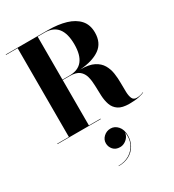

<svg xmlns="http://www.w3.org/2000/svg" viewBox="-254 -891 1262 1392"><g transform="rotate(-30 376.5 -195.0)"><path d="M323.5 170.5Q323.5 139.7 347.9 117.1Q372.3 94.5 405.9 94.5Q440.3 94.5 465.5 122.9Q490.7 151.3 490.7 200.1Q490.7 245.7 470.1 282.1Q449.5 318.5 411.5 339.5Q373.5 360.5 321.9 360.5V357.7Q374.3 357.7 414.1 333.5Q453.9 309.3 473.3 266.9Q492.7 224.5 483.5 169.7Q482.3 190.5 470.3 207.9Q458.3 225.3 439.7 235.9Q421.1 246.5 400.3 246.5Q363.9 246.5 343.7 223.7Q323.5 200.9 323.5 170.5ZM17 -3.5H114.5V-746.5H17V-750H371Q455.5 -750 520 -730.8Q584.5 -711.5 620.8 -670.8Q657 -630 657 -565Q657 -478.5 597 -436Q537 -393.5 429.5 -385.5H434Q503.5 -385.5 544 -364.8Q584.5 -344 604.2 -310Q624 -276 630 -235.2Q636 -194.5 635.8 -153.5Q635.5 -112.5 636.8 -78.5Q638 -44.5 647.5 -23.8Q657 -3 683.5 -3Q699.5 -3 714.8 -6.8Q730 -10.5 740.5 -16L742 -13.5Q730 -6.5 696.5 0.8Q663 8 616 8Q555.5 8 524.5 -13.2Q493.5 -34.5 481.5 -69.2Q469.5 -104 467.5 -145.8Q465.5 -187.5 464.8 -229.2Q464 -271 455 -305.8Q446 -340.5 420.2 -361.8Q394.5 -383 342 -383H282V-3.5H380V0H17ZM341 -746.5H282V-386.5H341Q485 -386.5 485 -565Q485 -746.5 341 -746.5Z"/></g></svg>

Font: Bodoni* 48
Style: Bold
Weight: 700
Version: Version 2.2